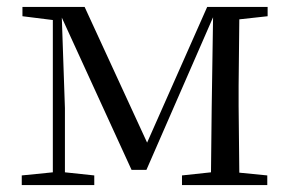

<svg xmlns="http://www.w3.org/2000/svg" viewBox="-20 -536 839 556"><path d="M133 0H253V-28L168 -37V-223L159 -485L361 -44H404L597 -486L593 -222L591 -37L507 -28V0H754V-28L673 -36L671 -229V-288L673 -480L755 -489V-516H580L406 -123L225 -516H45V-489L133 -478V-37L43 -28V0Z"/></svg>

Font: Source Han Serif CN
Style: Regular
Weight: 400
Designer: Ryoko NISHIZUKA 西塚涼子 (kana & ideographs); Frank Grießhammer (Latin, Greek & Cyrillic); Wenlong ZHANG 张文龙 (bopomofo); San
Foundry: Adobe
Version: Version 2.003;hotconv 1.1.1;makeotfexe 2.6.0